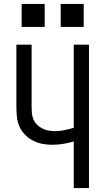

<svg xmlns="http://www.w3.org/2000/svg" viewBox="-20 -964 540 984"><path d="M358 0V-239Q331 -231 303 -226.5Q275 -222 247 -222Q221 -222 196 -227Q171 -232 148 -244Q125 -256 107 -275Q89 -294 79 -317Q69 -340 66.5 -366Q64 -392 64 -417V-735H142V-417Q142 -401 143.5 -384Q145 -367 151.5 -352Q158 -337 170 -325Q182 -313 197 -305.5Q212 -298 228 -295Q244 -292 261 -292Q286 -292 310.5 -297Q335 -302 358 -309V-735H436V0ZM291 -826V-944H409V-826ZM91 -826V-944H209V-826Z"/></svg>

Font: Iosevka Fuck
Style: Regular
Weight: 400
Monospace: yes
Designer: Belleve Invis
Foundry: Belleve Invis
Version: Version 28.0.7; ttfautohint (v1.8.3)